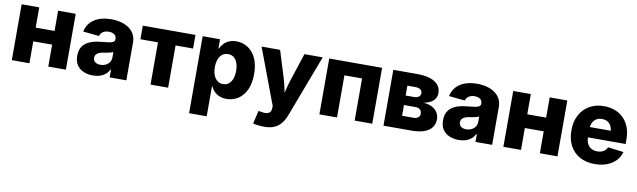

<svg xmlns="http://www.w3.org/2000/svg" viewBox="-43 -1083 6056 1825"><g transform="rotate(10 2984.5 -170.0)"><path d="M454.6 -343.8V-211.4H175.3V-343.8ZM224.1 -539.1V0H54.2V-539.1ZM576.2 -539.1V0H406.2V-539.1Z M838.4 9.8Q786.1 9.8 745.6 -8.1Q705.1 -25.9 682.1 -61Q659.2 -96.2 659.2 -149.9Q659.2 -194.8 675 -225.6Q690.9 -256.3 719 -275.6Q747.1 -294.9 783.7 -305.2Q820.3 -315.4 861.8 -318.8Q908.2 -322.8 936.5 -327.4Q964.8 -332 977.5 -341.1Q990.2 -350.1 990.2 -366.2V-368.7Q990.2 -386.7 981.4 -399.7Q972.7 -412.6 956.3 -419.4Q939.9 -426.3 916.5 -426.3Q893.1 -426.3 875.2 -419.2Q857.4 -412.1 845.9 -399.4Q834.5 -386.7 830.6 -369.6L675.8 -385.3Q685.1 -434.1 716.1 -470.5Q747.1 -506.8 798.3 -526.9Q849.6 -546.9 919.4 -546.9Q971.2 -546.9 1015.1 -534.9Q1059.1 -522.9 1091.6 -499.8Q1124 -476.6 1141.8 -442.9Q1159.7 -409.2 1159.7 -365.2V0H998.5V-75.7H994.6Q980 -47.9 957.8 -28.8Q935.5 -9.8 905.8 0Q876 9.8 838.4 9.8ZM890.1 -102.5Q918.5 -102.5 941.7 -114Q964.8 -125.5 978.3 -145.8Q991.7 -166 991.7 -192.4V-243.7Q984.9 -239.7 974.1 -236.6Q963.4 -233.4 950.7 -230.5Q938 -227.5 924.6 -225.3Q911.1 -223.1 898.4 -221.2Q874 -217.8 856.4 -209.5Q838.9 -201.2 829.6 -188.5Q820.3 -175.8 820.3 -157.7Q820.3 -140.1 829.3 -127.7Q838.4 -115.2 854 -108.9Q869.6 -102.5 890.1 -102.5Z M1393.1 0V-407.7H1223.6V-539.1H1731.9V-407.7H1563V0Z M1801.3 204.1V-539.1H1969.2V-451.2H1974.1Q1985.8 -476.6 2005.9 -498.3Q2025.9 -520 2055.9 -533.4Q2085.9 -546.9 2127.4 -546.9Q2186.5 -546.9 2236.1 -515.9Q2285.6 -484.9 2315.7 -423.1Q2345.7 -361.3 2345.7 -269Q2345.7 -179.2 2316.7 -117.2Q2287.6 -55.2 2238 -23.2Q2188.5 8.8 2126 8.8Q2086.4 8.8 2056.4 -4.4Q2026.4 -17.6 2006.1 -38.8Q1985.8 -60.1 1974.6 -85.9H1971.2V204.1ZM2070.3 -124.5Q2103 -124.5 2125.5 -142.6Q2147.9 -160.6 2159.9 -193.1Q2171.9 -225.6 2171.9 -269.5Q2171.9 -313.5 2159.9 -345.7Q2147.9 -377.9 2125.5 -395.8Q2103 -413.6 2070.3 -413.6Q2038.1 -413.6 2014.6 -396Q1991.2 -378.4 1978.8 -346.2Q1966.3 -314 1966.3 -269.5Q1966.3 -225.6 1979 -193.1Q1991.7 -160.6 2014.9 -142.6Q2038.1 -124.5 2070.3 -124.5Z M2418 194.3 2447.3 68.4 2480 73.2Q2507.8 79.1 2528.1 75.2Q2548.3 71.3 2559.6 58.1Q2570.8 44.9 2570.8 23.4L2572.8 0.5L2370.1 -539.1H2548.8L2629.4 -278.8Q2645.5 -225.1 2656 -171.4Q2666.5 -117.7 2679.7 -57.6H2642.1Q2654.8 -117.7 2668 -171.9Q2681.2 -226.1 2698.2 -278.8L2783.7 -539.1H2960L2732.9 61Q2715.8 105.5 2689.7 138.4Q2663.6 171.4 2624 189.2Q2584.5 207 2527.3 207Q2496.6 207 2467.8 203.6Q2439 200.2 2418 194.3Z M3533.2 -539.1V0H3363.3V-406.7H3192.9V0H3022.9V-539.1Z M3641.6 0V-539.1H3876Q3980.5 -539.1 4041.3 -502.4Q4102.1 -465.8 4102.1 -393.6Q4102.1 -351.1 4070.1 -320.8Q4038.1 -290.5 3975.6 -280.8Q4028.8 -277.8 4063.5 -258.8Q4098.1 -239.7 4115 -210.9Q4131.8 -182.1 4131.8 -148.9Q4131.8 -101.6 4106.9 -68.1Q4082 -34.7 4033 -17.3Q3983.9 0 3912.1 0ZM3799.3 -123.5H3910.2Q3938.5 -123.5 3954.6 -137Q3970.7 -150.4 3970.7 -173.3Q3970.7 -198.7 3954.6 -212.9Q3938.5 -227.1 3910.2 -227.1H3799.3ZM3799.3 -318.8H3880.4Q3909.7 -318.8 3926.3 -331.8Q3942.9 -344.7 3942.9 -366.7Q3942.9 -389.2 3925 -401.6Q3907.2 -414.1 3876 -414.1H3799.3Z M4369.1 9.8Q4316.9 9.8 4276.4 -8.1Q4235.8 -25.9 4212.9 -61Q4189.9 -96.2 4189.9 -149.9Q4189.9 -194.8 4205.8 -225.6Q4221.7 -256.3 4249.8 -275.6Q4277.8 -294.9 4314.5 -305.2Q4351.1 -315.4 4392.6 -318.8Q4439 -322.8 4467.3 -327.4Q4495.6 -332 4508.3 -341.1Q4521 -350.1 4521 -366.2V-368.7Q4521 -386.7 4512.2 -399.7Q4503.4 -412.6 4487.1 -419.4Q4470.7 -426.3 4447.3 -426.3Q4423.8 -426.3 4406 -419.2Q4388.2 -412.1 4376.7 -399.4Q4365.2 -386.7 4361.3 -369.6L4206.5 -385.3Q4215.8 -434.1 4246.8 -470.5Q4277.8 -506.8 4329.1 -526.9Q4380.4 -546.9 4450.2 -546.9Q4502 -546.9 4545.9 -534.9Q4589.8 -522.9 4622.3 -499.8Q4654.8 -476.6 4672.6 -442.9Q4690.4 -409.2 4690.4 -365.2V0H4529.3V-75.7H4525.4Q4510.7 -47.9 4488.5 -28.8Q4466.3 -9.8 4436.5 0Q4406.7 9.8 4369.1 9.8ZM4420.9 -102.5Q4449.2 -102.5 4472.4 -114Q4495.6 -125.5 4509 -145.8Q4522.5 -166 4522.5 -192.4V-243.7Q4515.6 -239.7 4504.9 -236.6Q4494.1 -233.4 4481.4 -230.5Q4468.8 -227.5 4455.3 -225.3Q4441.9 -223.1 4429.2 -221.2Q4404.8 -217.8 4387.2 -209.5Q4369.6 -201.2 4360.4 -188.5Q4351.1 -175.8 4351.1 -157.7Q4351.1 -140.1 4360.1 -127.7Q4369.1 -115.2 4384.8 -108.9Q4400.4 -102.5 4420.9 -102.5Z M5199.2 -343.8V-211.4H4919.9V-343.8ZM4968.8 -539.1V0H4798.8V-539.1ZM5320.8 -539.1V0H5150.9V-539.1Z M5681.2 10.7Q5597.2 10.7 5535.6 -23.4Q5474.1 -57.6 5441.2 -120.1Q5408.2 -182.6 5408.2 -268.1Q5408.2 -351.1 5441.2 -413.8Q5474.1 -476.6 5534.4 -511.7Q5594.7 -546.9 5675.3 -546.9Q5732.9 -546.9 5781 -528.6Q5829.1 -510.3 5864.5 -474.9Q5899.9 -439.5 5919.2 -388.4Q5938.5 -337.4 5938.5 -271.5V-228H5466.8V-327.6H5857.9L5778.8 -304.7Q5778.8 -341.8 5767.1 -368.4Q5755.4 -395 5732.9 -409.2Q5710.4 -423.3 5677.2 -423.3Q5644.5 -423.3 5621.6 -408.9Q5598.6 -394.5 5586.7 -368.7Q5574.7 -342.8 5574.7 -307.1V-235.4Q5574.7 -195.3 5588.1 -167.7Q5601.6 -140.1 5626.5 -126.2Q5651.4 -112.3 5684.6 -112.3Q5708 -112.3 5727.1 -118.9Q5746.1 -125.5 5759.5 -137.9Q5772.9 -150.4 5779.8 -168.5L5931.2 -148.9Q5918.5 -101.1 5884.5 -65.2Q5850.6 -29.3 5798.8 -9.3Q5747.1 10.7 5681.2 10.7Z"/></g></svg>

Font: Inter 18pt ExtraBold
Style: Regular
Weight: 800
Designer: Rasmus Andersson
Foundry: rsms
Version: Version 4.001;git-66647c0bb